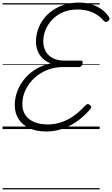

<svg xmlns="http://www.w3.org/2000/svg" viewBox="-20 -1005 873 1495"><path d="M341 19Q264 19 209 -6.5Q154 -32 124.5 -78.5Q95 -125 95 -186Q95 -244 116 -297.5Q137 -351 174.5 -395Q212 -439 263.5 -469Q315 -499 375 -512Q338 -525 312 -550Q286 -575 273 -609Q260 -643 260 -680Q260 -728 275 -773Q290 -818 319 -856.5Q348 -895 389 -923.5Q430 -952 481.5 -968.5Q533 -985 594 -985Q646 -985 690.5 -971.5Q735 -958 769.5 -933.5Q804 -909 826 -876Q833 -866 833 -857.5Q833 -849 821 -841Q811 -832 802.5 -834.5Q794 -837 785 -846Q761 -874 730 -893Q699 -912 662 -921.5Q625 -931 581 -931Q522 -931 473.5 -911Q425 -891 390 -855.5Q355 -820 336 -775.5Q317 -731 317 -683Q317 -640 335.5 -606Q354 -572 390.5 -552.5Q427 -533 482 -533H610Q619 -533 622.5 -527.5Q626 -522 622 -508Q619 -495 612 -489Q605 -483 596 -483H471Q406 -483 348.5 -460.5Q291 -438 247.5 -397.5Q204 -357 179 -305Q154 -253 154 -194Q154 -144 178 -108.5Q202 -73 247 -54.5Q292 -36 354 -36Q403 -36 452.5 -51.5Q502 -67 550 -100Q598 -133 643 -182Q655 -194 663.5 -194.5Q672 -195 682 -185Q692 -176 689.5 -167.5Q687 -159 675 -146Q622 -87 566 -51Q510 -15 454 2Q398 19 341 19ZM0 460H756V470H0ZM0 -20H756V0H0ZM0 -505H756V-500H0ZM0 -980H756V-970H0Z"/></svg>

Font: Playwrite NO Guides
Style: Regular
Weight: 400
Designer: Veronika Burian, José Scaglione
Foundry: TypeTogether
Version: Version 1.003